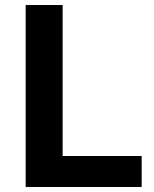

<svg xmlns="http://www.w3.org/2000/svg" viewBox="-20 -743 612 763"><path d="M82 -723V0H543V-123H229V-723Z"/></svg>

Font: United Sans
Style: Bold
Weight: 700
Designer: Pablo Impallari, Rodrigo Fuenzalida (Modified by Dan O. Williams)
Version: Version 1.000;PS 001.000;hotconv 1.0.88;makeotf.lib2.5.64775